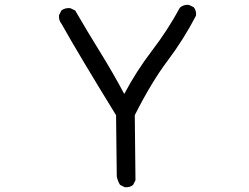

<svg xmlns="http://www.w3.org/2000/svg" viewBox="-20 -782 1040 802"><path d="M501 0 481.4 -9.8Q471.7 -25.4 467.8 -44.9L464.8 -300.8Q311.5 -549.8 236.3 -683.6Q224.6 -697.3 226.6 -718.8L236.3 -738.3Q252 -750 273.4 -748L293.9 -738.3Q348.6 -644.5 400.4 -561Q452.1 -477.5 499 -389.6Q549.8 -485.4 615.2 -570.8Q680.7 -656.2 731.4 -750Q747.1 -763.7 768.6 -761.7L789.1 -752Q800.8 -738.3 798.8 -716.8Q747.1 -617.2 679.7 -527.8Q612.3 -438.5 543 -300.8L545.9 -29.3L536.1 -9.8Q522.5 2 501 0Z"/></svg>

Font: NaikaiFont
Style: Regular
Weight: 400
Version: Version 1.67